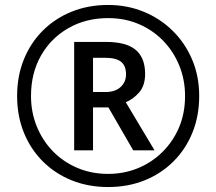

<svg xmlns="http://www.w3.org/2000/svg" viewBox="-20 -744 872 774"><path d="M416 10Q336 10 269 -17Q202 -44 152.5 -93.5Q103 -143 76 -210Q49 -277 49 -357Q49 -437 76 -504Q103 -571 152.5 -620.5Q202 -670 269 -697Q336 -724 416 -724Q492 -724 558.5 -697Q625 -670 675.5 -620.5Q726 -571 754.5 -504Q783 -437 783 -357Q783 -277 756 -210Q729 -143 679.5 -93.5Q630 -44 563 -17Q496 10 416 10ZM416 -43Q480 -43 536 -66Q592 -89 635 -131.5Q678 -174 702 -231Q726 -288 726 -357Q726 -422 703 -479Q680 -536 638.5 -579Q597 -622 540.5 -646.5Q484 -671 416 -671Q326 -671 255.5 -630.5Q185 -590 145 -519.5Q105 -449 105 -357Q105 -292 128 -235Q151 -178 192.5 -135Q234 -92 291 -67.5Q348 -43 416 -43ZM279 -138V-575H407Q489 -575 527 -543Q565 -511 565 -446Q565 -399 541 -371.5Q517 -344 487 -332L603 -138H517L417 -311H355V-138ZM405 -373Q444 -373 466 -393Q488 -413 488 -444Q488 -479 468 -495Q448 -511 404 -511H355V-373Z"/></svg>

Font: Noto Sans Takri
Style: Regular
Weight: 400
Designer: Monotype Design Team
Foundry: Monotype Imaging Inc.
Version: Version 2.003; ttfautohint (v1.8.4.7-5d5b)